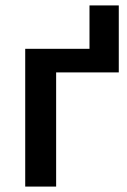

<svg xmlns="http://www.w3.org/2000/svg" viewBox="-20 -688 469 708"><path d="M187 -421V0H73V-508H310V-668H418V-421Z"/></svg>

Font: CST
Style: Medium
Weight: 500
Version: Version 1.00